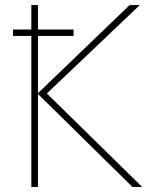

<svg xmlns="http://www.w3.org/2000/svg" viewBox="-20 -734 584 754"><path d="M538 0H500L129 -365V0H103V-593H31V-618H103V-714H129V-618H269V-593H129V-368L489 -714H529L164 -367Z"/></svg>

Font: Noto Sans UI Thin
Style: Regular
Weight: 250
Designer: Monotype Design Team
Foundry: Monotype Imaging Inc.
Version: Version 1.001